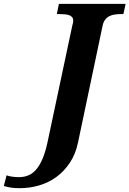

<svg xmlns="http://www.w3.org/2000/svg" viewBox="-178 -734 670 994"><path d="M226.1 2.9Q213.4 64 183.6 108.6Q153.8 153.3 113.3 182.6Q72.8 211.9 23.9 226.1Q-24.9 240.2 -76.2 240.2Q-103 240.2 -121.3 237.3Q-139.6 234.4 -158.2 229L-144 173.8Q-137.7 176.3 -129.6 178Q-121.6 179.7 -112.8 180.9Q-104 182.1 -95.2 182.6Q-86.4 183.1 -79.1 183.1Q-53.2 183.1 -31 173.8Q-8.8 164.6 9.5 143.3Q27.8 122.1 42.5 87.6Q57.1 53.2 67.9 2.9L196.8 -604Q198.7 -609.4 200 -616.2Q201.2 -623 201.2 -627Q201.2 -637.7 195.8 -644.5Q190.4 -651.4 180.9 -655Q171.4 -658.7 158 -659.9Q144.5 -661.1 128.9 -661.1H116.2L127 -713.9H472.2L460.9 -661.1H448.2Q431.6 -661.1 416.3 -658.9Q400.9 -656.7 388.2 -650.4Q375.5 -644 366.2 -631.8Q356.9 -619.6 353 -600.1Z"/></svg>

Font: Droid Serif
Style: Bold Italic
Weight: 700
Italic angle: -12°
Designer: Monotype Design team
Foundry: Monotype Imaging Inc.
Version: Version 1.03